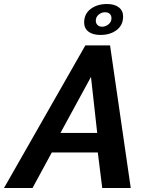

<svg xmlns="http://www.w3.org/2000/svg" viewBox="-73 -936 738 956"><path d="M352 -710H475L578 0H436L414 -177H185L89 0H-53ZM411 -274 380 -553 228 -274ZM346 -824Q346 -867 378.5 -891.5Q411 -916 460 -916Q497 -916 518.5 -899.5Q540 -883 540 -854Q540 -811 508 -786.5Q476 -762 427 -762Q389 -762 367.5 -778.5Q346 -795 346 -824ZM450 -875Q432 -875 418 -863Q404 -851 404 -833Q404 -820 412.5 -811.5Q421 -803 435 -803Q453 -803 467.5 -815Q482 -827 482 -845Q482 -859 473.5 -867Q465 -875 450 -875Z"/></svg>

Font: Raleway
Style: Bold Italic
Weight: 700
Italic angle: -12°
Designer: Matt McInerney, Pablo Impallari, Rodrigo Fuenzalida
Foundry: Matt McInerney, Pablo Impallari, Rodrigo Fuenzalida
Version: Version 4.101;RELEASE